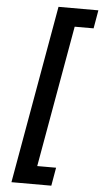

<svg xmlns="http://www.w3.org/2000/svg" viewBox="-70 -973 638 1204"><g transform="rotate(5 249.5 -371.5)"><path d="M49.8 189 248 -932.1H499L479 -816.9H359.9L202.1 74.2H320.8L300.8 189Z"/></g></svg>

Font: SVN-Poppins SemiBold
Style: Italic
Weight: 600
Italic angle: -10°
Designer: Ninad Kale (Devanagari), Jonny Pinhorn (Latin)
Foundry: Indian Type Foundry
Version: Version 3.002 2017